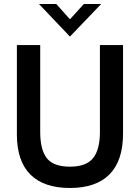

<svg xmlns="http://www.w3.org/2000/svg" viewBox="-20 -921 697 955"><path d="M64 -252V-697H180V-265Q180 -176 213 -134Q246 -92 328 -92Q409 -92 443 -134.5Q477 -177 477 -265V-697H592V-257Q592 -122 525 -54Q458 14 328 14Q198 14 131 -53Q64 -120 64 -252ZM174 -901H260L328 -825L397 -901H483L328 -739Z"/></svg>

Font: Hanken Grotesk SemiBold
Style: Regular
Weight: 600
Designer: Alfredo Marco Pradil
Foundry: Hanken Design Co.
Version: Version 3.014